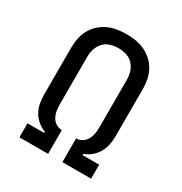

<svg xmlns="http://www.w3.org/2000/svg" viewBox="-173 -871 946 998"><g transform="rotate(30 300.0 -371.5)"><path d="M85 0V-84H185V-91Q161 -100 141 -116.5Q121 -133 108 -155.5Q95 -178 90 -203.5Q85 -229 85 -255V-539Q85 -567 90.5 -594.5Q96 -622 109.5 -647Q123 -672 144 -691Q165 -710 190.5 -722Q216 -734 244 -738.5Q272 -743 300 -743Q328 -743 356 -738.5Q384 -734 409.5 -722Q435 -710 456 -691Q477 -672 490.5 -647Q504 -622 509.5 -594.5Q515 -567 515 -539V-255Q515 -229 510 -203.5Q505 -178 492 -155.5Q479 -133 459 -116.5Q439 -100 415 -91V-84H515V0H343V-143H349Q367 -144 382.5 -155.5Q398 -167 406 -183.5Q414 -200 416.5 -218.5Q419 -237 419 -255V-539Q419 -555 416 -570.5Q413 -586 406 -600.5Q399 -615 388 -627Q377 -639 362.5 -646Q348 -653 332 -656Q316 -659 300 -659Q284 -659 268 -656Q252 -653 237.5 -646Q223 -639 212 -627Q201 -615 194 -600.5Q187 -586 184 -570.5Q181 -555 181 -539V-255Q181 -237 183.5 -218.5Q186 -200 194 -183.5Q202 -167 217.5 -155.5Q233 -144 251 -143H257V0Z"/></g></svg>

Font: Iosevka Custom Medium Extended
Style: Regular
Weight: 500
Width: 7
Monospace: yes
Designer: Belleve Invis
Foundry: Belleve Invis
Version: Version 11.2.4; ttfautohint (v1.8.4)